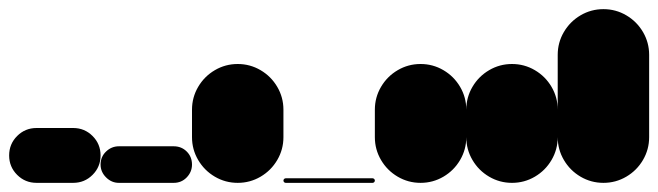

<svg xmlns="http://www.w3.org/2000/svg" viewBox="-20 -400 1440 420"><path d="M60 -120Q35 -120 17.5 -102.5Q0 -85 0 -60Q0 -35 17.5 -17.5Q35 0 60 0H140Q165 0 182.5 -17.5Q200 -35 200 -60Q200 -85 182.5 -102.5Q165 -120 140 -120Z M240 -80Q224 -80 212 -68.5Q200 -57 200 -40Q200 -24 212 -12Q224 0 240 0H360Q377 0 388.5 -12Q400 -24 400 -40Q400 -57 388.5 -68.5Q377 -80 360 -80Z M400 -100H600V-160H400ZM500 -200Q473 -200 450 -186.5Q427 -173 413.5 -150Q400 -127 400 -100Q400 -73 413.5 -50Q427 -27 450 -13.5Q473 0 500 0Q527 0 550 -13.5Q573 -27 586.5 -50Q600 -73 600 -100Q600 -127 586.5 -150Q573 -173 550 -186.5Q527 -200 500 -200ZM500 -260Q473 -260 450 -246.5Q427 -233 413.5 -210Q400 -187 400 -160Q400 -133 413.5 -110Q427 -87 450 -73.5Q473 -60 500 -60Q527 -60 550 -73.5Q573 -87 586.5 -110Q600 -133 600 -160Q600 -187 586.5 -210Q573 -233 550 -246.5Q527 -260 500 -260Z M605 -10Q603 -10 601.5 -8.5Q600 -7 600 -5Q600 -3 601.5 -1.5Q603 0 605 0H795Q797 0 798.5 -1.5Q800 -3 800 -5Q800 -7 798.5 -8.5Q797 -10 795 -10Z M800 -100H1000V-160H800ZM900 -200Q873 -200 850 -186.5Q827 -173 813.5 -150Q800 -127 800 -100Q800 -73 813.5 -50Q827 -27 850 -13.5Q873 0 900 0Q927 0 950 -13.5Q973 -27 986.5 -50Q1000 -73 1000 -100Q1000 -127 986.5 -150Q973 -173 950 -186.5Q927 -200 900 -200ZM900 -260Q873 -260 850 -246.5Q827 -233 813.5 -210Q800 -187 800 -160Q800 -133 813.5 -110Q827 -87 850 -73.5Q873 -60 900 -60Q927 -60 950 -73.5Q973 -87 986.5 -110Q1000 -133 1000 -160Q1000 -187 986.5 -210Q973 -233 950 -246.5Q927 -260 900 -260Z M1000 -100H1200V-160H1000ZM1100 -200Q1073 -200 1050 -186.5Q1027 -173 1013.5 -150Q1000 -127 1000 -100Q1000 -73 1013.5 -50Q1027 -27 1050 -13.5Q1073 0 1100 0Q1127 0 1150 -13.5Q1173 -27 1186.5 -50Q1200 -73 1200 -100Q1200 -127 1186.5 -150Q1173 -173 1150 -186.5Q1127 -200 1100 -200ZM1100 -260Q1073 -260 1050 -246.5Q1027 -233 1013.5 -210Q1000 -187 1000 -160Q1000 -133 1013.5 -110Q1027 -87 1050 -73.5Q1073 -60 1100 -60Q1127 -60 1150 -73.5Q1173 -87 1186.5 -110Q1200 -133 1200 -160Q1200 -187 1186.5 -210Q1173 -233 1150 -246.5Q1127 -260 1100 -260Z M1200 -100H1400V-280H1200ZM1300 -200Q1273 -200 1250 -186.5Q1227 -173 1213.5 -150Q1200 -127 1200 -100Q1200 -73 1213.5 -50Q1227 -27 1250 -13.5Q1273 0 1300 0Q1327 0 1350 -13.5Q1373 -27 1386.5 -50Q1400 -73 1400 -100Q1400 -127 1386.5 -150Q1373 -173 1350 -186.5Q1327 -200 1300 -200ZM1300 -380Q1273 -380 1250 -366.5Q1227 -353 1213.5 -330Q1200 -307 1200 -280Q1200 -253 1213.5 -230Q1227 -207 1250 -193.5Q1273 -180 1300 -180Q1327 -180 1350 -193.5Q1373 -207 1386.5 -230Q1400 -253 1400 -280Q1400 -307 1386.5 -330Q1373 -353 1350 -366.5Q1327 -380 1300 -380Z"/></svg>

Font: Wavefont ExtraBold
Style: Regular
Weight: 800
Monospace: yes
Version: Version 3.005;gftools[0.9.33]